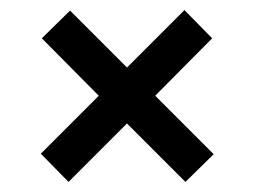

<svg xmlns="http://www.w3.org/2000/svg" viewBox="-20 -463 504 381"><path d="M404 -157 348 -102 232 -218 116 -102 61 -158 176 -273 63 -387 119 -442 232 -329 346 -443 401 -387 288 -273Z"/></svg>

Font: PTCRaleway Medium
Style: Regular
Weight: 500
Designer: Matt McInerney, Pablo Impallari, Rodrigo Fuenzalida
Foundry: Matt McInerney, Pablo Impallari, Rodrigo Fuenzalida
Version: Version 3.000g; ttfautohint (v1.5) -l 8 -r 28 -G 28 -x 14 -D